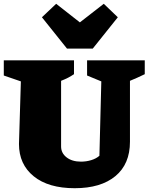

<svg xmlns="http://www.w3.org/2000/svg" viewBox="-34 -978 783 1012"><path d="M360 14Q221 14 143.5 -49Q66 -112 66 -219L76 -549L-14 -580V-660H356V-587Q341 -577 326 -569Q311 -561 288 -552V-206Q288 -171 317 -148.5Q346 -126 393 -126Q421 -126 447 -134Q473 -142 490 -157L500 -549L425 -580V-660H729V-587Q708 -577 688.5 -568Q669 -559 651 -552V-231Q651 -113 574 -49.5Q497 14 360 14ZM319 -722 187 -887 262 -958 387 -860 513 -958 587 -887 455 -722Z"/></svg>

Font: Piazzolla SC Black
Style: Regular
Weight: 900
Designer: Juan Pablo del Peral
Foundry: Huerta Tipografica
Version: Version 1.330